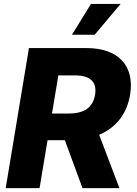

<svg xmlns="http://www.w3.org/2000/svg" viewBox="-20 -977 710 997"><path d="M606.2 -956.7H452.4L353.7 -796.5H471.6ZM655.5 -485.1C680.4 -634.6 594.5 -727.3 430.8 -727.3H130.3L9.6 0H185.4L226.9 -248.9H316.8L408.4 0H600.1L495 -277C581.3 -313.6 639.2 -384.9 655.5 -485.1ZM283 -585.6H369.7C447.8 -585.6 484.4 -552.6 473.7 -485.1C462.7 -417.6 415.5 -387.4 336.6 -387.4H250Z"/></svg>

Font: TID UI Extra Bold
Style: Italic
Weight: 800
Italic angle: -9.39999°
Designer: The TID Project Authors
Foundry: Bakken & Bæck
Version: Version 1.001;hotconv 1.0.109;makeotfexe 2.5.65596